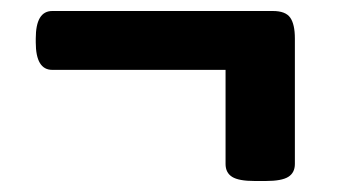

<svg xmlns="http://www.w3.org/2000/svg" viewBox="-20 -396 620 349"><path d="M443 -67Q414 -67 402 -74.5Q390 -82 390 -98V-269H75Q45 -269 45 -319V-326Q45 -376 75 -376H476Q499 -376 507.5 -364Q516 -352 516 -326V-98Q516 -82 504 -74.5Q492 -67 463 -67Z"/></svg>

Font: Asap Semi Expanded
Style: Bold
Weight: 700
Width: 6
Designer: Pablo Cosgaya
Foundry: Omnibus-Type
Version: Version 3.001; ttfautohint (v1.8.4.7-5d5b)